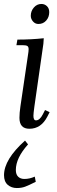

<svg xmlns="http://www.w3.org/2000/svg" viewBox="-24 -637 287 960"><path d="M-3.9 238.8Q-3.9 160.2 101.1 65.9L116.2 85Q55.2 152.8 55.2 212.9Q55.2 235.4 66.9 246.6Q78.6 257.8 98.1 257.8Q124 257.8 149.9 246.1L154.8 272Q119.1 290 101.1 296.6Q83 303.2 60.1 303.2Q33.2 303.2 14.6 287.1Q-3.9 271 -3.9 238.8ZM58.1 -411.1 63 -439Q131.8 -439 194.8 -445.8L192.9 -418L147.9 -104Q143.1 -68.8 143.1 -58.1Q143.1 -35.2 155.8 -35.2Q174.8 -35.2 189.9 -64.9L201.2 -86.9L224.1 -76.2L212.9 -54.2Q181.6 6.8 123 6.8Q73.2 6.8 73.2 -47.9Q73.2 -71.8 78.1 -105L116.2 -363.8Q119.1 -380.9 119.1 -391.1Q119.1 -402.8 112.8 -407Q106.4 -411.1 88.9 -411.1ZM129.9 -558.1Q129.9 -581.5 145.3 -599.4Q160.6 -617.2 183.1 -617.2Q199.2 -617.2 210.7 -606.2Q222.2 -595.2 222.2 -576.2Q222.2 -551.3 207 -534.2Q191.9 -517.1 168 -517.1Q151.9 -517.1 140.9 -529.8Q129.9 -542.5 129.9 -558.1Z"/></svg>

Font: Dihjauti S
Style: Italic
Weight: 400
Italic angle: -9°
Designer: T. Christopher White
Version: Version 3.0.0